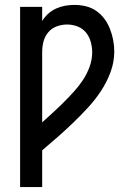

<svg xmlns="http://www.w3.org/2000/svg" viewBox="-20 -548 540 783"><path d="M62 215V-520H152V-462Q162 -479 176.5 -492Q191 -505 208.5 -513Q226 -521 245 -524.5Q264 -528 283 -528Q307 -528 330 -522.5Q353 -517 372.5 -503.5Q392 -490 406 -471Q420 -452 428.5 -430Q437 -408 441.5 -385Q446 -362 446 -338Q446 -295 431 -254.5Q416 -214 392.5 -178Q369 -142 340 -110.5Q311 -79 280 -49Q249 -19 217 9Q185 37 152 65V215ZM152 -49Q174 -69 196.5 -89.5Q219 -110 240 -131Q261 -152 281.5 -174.5Q302 -197 318.5 -222Q335 -247 345.5 -276Q356 -305 356 -335Q356 -356 350 -377.5Q344 -399 330.5 -415.5Q317 -432 296.5 -440Q276 -448 254 -448Q232 -448 211.5 -440.5Q191 -433 177 -416.5Q163 -400 157.5 -379Q152 -358 152 -336Z"/></svg>

Font: Iosevka Bendy Medium
Style: Regular
Weight: 500
Monospace: yes
Designer: Belleve Invis
Foundry: Belleve Invis
Version: Version 30.1.2